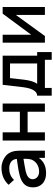

<svg xmlns="http://www.w3.org/2000/svg" viewBox="904 -1522 709 2557"><g transform="rotate(-90 1258.5 -243.5)"><path d="M530.2 0V-340.6C530.2 -409.4 513.5 -476 460.4 -520.8C421.9 -554.2 362.5 -578.1 304.2 -578.1C208.3 -578.1 134.4 -546.9 76 -483.3L141.7 -411.5C184.4 -458.3 236.5 -475 294.8 -475C367.7 -475 415.6 -439.6 420.8 -374C325 -359.4 210.4 -347.9 140.6 -314.6C69.8 -280.2 41.7 -228.1 41.7 -156.2C41.7 -51 116.7 15.6 227.1 15.6C317.7 15.6 381.2 -9.4 434.4 -80.2V0ZM401 -157.3C371.9 -107.3 317.7 -77.1 250 -77.1C192.7 -77.1 150 -112.5 150 -164.6C150 -213.5 197.9 -242.7 254.2 -255.2C297.9 -264.6 359.4 -276 421.9 -285.4C421.9 -235.4 422.9 -193.8 401 -157.3Z M1049 -562.5V-333.3H775V-562.5H665.6V0H775V-230.2H1049V0H1158.3V-562.5Z M1795.8 -562.5H1407.3L1376 -292.7C1358.3 -145.8 1309.4 -103.1 1262.5 -103.1V90.6H1365.6V0H1740.6V90.6H1843.8V-103.1H1795.8ZM1691.7 -103.1H1419.8C1449 -139.6 1466.7 -202.1 1476 -280.2L1496.9 -464.6H1691.7Z M2443.8 -562.5H2355.2L2074 -182.3V-562.5H1968.8V0H2057.3L2338.5 -387.5V0H2443.8Z"/></g></svg>

Font: Manrope Semibold
Style: Regular
Weight: 600
Width: 4
Designer: Michael Sharanda
Foundry: Michael Sharanda
Version: Version 2.000;PS 002.000;hotconv 1.0.88;makeotf.lib2.5.64775